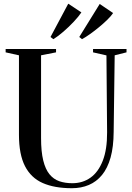

<svg xmlns="http://www.w3.org/2000/svg" viewBox="-20 -1008 714 1038"><path d="M368.5 9.5Q274.5 9.5 211 -18.5Q147.5 -46.5 115 -110Q82.5 -173.5 82.5 -279V-709L10.5 -725V-743H283V-725L202 -709V-261.5Q202 -188 213.8 -140.5Q225.5 -93 247.5 -66Q269.5 -39 300.8 -28.2Q332 -17.5 371 -17.5Q427 -17.5 469.2 -47.5Q511.5 -77.5 535.5 -138.8Q559.5 -200 559 -292.5L555.5 -708.5L483 -725V-743H664V-725L600 -709L594.5 -295.5Q594 -214 577.8 -156.2Q561.5 -98.5 531.5 -62Q501.5 -25.5 460.2 -8Q419 9.5 368.5 9.5ZM423 -796.5 408.5 -808 519 -986.5 591.5 -937.5Q580.5 -921 560 -901Q539.5 -881 515.2 -861Q491 -841 467 -824Q443 -807 424 -796.5ZM268 -796.5 253 -808 349 -988 420 -941Q405.5 -919 379.2 -891Q353 -863 323.2 -837.2Q293.5 -811.5 269 -796.5Z"/></svg>

Font: Merriweather 144pt Medium
Style: Regular
Weight: 500
Version: Version 2.100